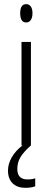

<svg xmlns="http://www.w3.org/2000/svg" viewBox="-20 -693 250 915"><path d="M127.4 0H82.5V-493.2H127.4ZM76.2 -629.9Q76.2 -673.3 105 -673.3Q118.7 -673.3 126.7 -662.1Q134.8 -650.9 134.8 -629.9Q134.8 -609.4 126.7 -597.7Q118.7 -585.9 105 -585.9Q76.2 -585.9 76.2 -629.9ZM62.5 112.3Q62.5 162.1 110.8 162.1Q132.8 162.1 147.9 156.7V194.8Q129.9 202.1 100.6 202.1Q62.5 202.1 40.3 180.7Q18.1 159.2 18.1 119.6Q18.1 87.9 36.1 56.6Q54.2 25.4 86.9 0H127.4Q94.7 28.8 78.6 54.2Q62.5 79.6 62.5 112.3Z"/></svg>

Font: Bpm'online Open Sans Light
Style: Regular
Weight: 300
Foundry: Ascender Corporation
Version: Version 1.10